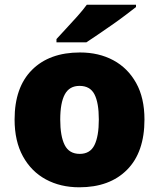

<svg xmlns="http://www.w3.org/2000/svg" viewBox="-20 -786 677 816"><path d="M594 -278Q594 -139 520 -64.5Q446 10 317 10Q237 10 175 -23.5Q113 -57 77.5 -121.5Q42 -186 42 -278Q42 -415 116 -489Q190 -563 320 -563Q400 -563 461.5 -530Q523 -497 558.5 -433.5Q594 -370 594 -278ZM236 -278Q236 -207 255 -169.5Q274 -132 319 -132Q363 -132 381.5 -169.5Q400 -207 400 -278Q400 -349 381.5 -385Q363 -421 318 -421Q275 -421 255.5 -385Q236 -349 236 -278ZM558 -756Q540 -742 513 -721.5Q486 -701 455 -679.5Q424 -658 395.5 -638.5Q367 -619 347 -606H220V-620Q237 -639 261 -664.5Q285 -690 309 -717Q333 -744 349 -766H558Z"/></svg>

Font: Noto Sans Khmer UI Black
Style: Regular
Weight: 900
Designer: Danh Hong and the Monotype Design Team
Foundry: Monotype Imaging Inc.
Version: Version 2.002; ttfautohint (v1.8.4.7-5d5b)